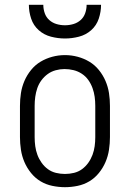

<svg xmlns="http://www.w3.org/2000/svg" viewBox="-20 -770 540 798"><path d="M250 8Q224 8 197.5 2.5Q171 -3 148.5 -16.5Q126 -30 109 -51Q92 -72 81.5 -96.5Q71 -121 67 -147.5Q63 -174 63 -200V-330Q63 -357 67 -383Q71 -409 81.5 -433.5Q92 -458 109 -479Q126 -500 148.5 -513.5Q171 -527 197 -534Q223 -541 250 -541Q277 -541 303 -534Q329 -527 351.5 -513.5Q374 -500 391 -479Q408 -458 418.5 -433.5Q429 -409 433 -383Q437 -357 437 -330V-200Q437 -174 433 -147.5Q429 -121 418.5 -96.5Q408 -72 391 -51Q374 -30 351.5 -16.5Q329 -3 302.5 2.5Q276 8 250 8ZM250 -47Q269 -47 287.5 -51.5Q306 -56 321 -67Q336 -78 347 -93.5Q358 -109 364.5 -126.5Q371 -144 373.5 -162.5Q376 -181 376 -200V-330Q376 -349 373.5 -367.5Q371 -386 364.5 -404Q358 -422 347 -437.5Q336 -453 320 -463.5Q304 -474 285.5 -478.5Q267 -483 248 -483Q230 -483 211.5 -478Q193 -473 178 -462Q163 -451 152 -436Q141 -421 135 -403.5Q129 -386 126.5 -367.5Q124 -349 124 -330V-200Q124 -181 126.5 -162.5Q129 -144 135.5 -126.5Q142 -109 153 -93.5Q164 -78 179 -67Q194 -56 212.5 -51.5Q231 -47 250 -47ZM250 -610Q221 -610 192 -617.5Q163 -625 141 -644.5Q119 -664 109.5 -692.5Q100 -721 100 -750H160Q160 -732 166 -715Q172 -698 185 -686.5Q198 -675 215 -670Q232 -665 250 -665Q268 -665 285 -670Q302 -675 315 -686.5Q328 -698 334 -715Q340 -732 340 -750H400Q400 -721 390.5 -692.5Q381 -664 359 -644.5Q337 -625 308 -617.5Q279 -610 250 -610Z"/></svg>

Font: Iosevka Slab Light
Style: Regular
Weight: 300
Monospace: yes
Designer: Belleve Invis
Foundry: Belleve Invis
Version: Version 11.1.0; ttfautohint (v1.8.3)